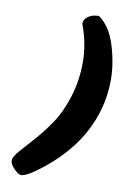

<svg xmlns="http://www.w3.org/2000/svg" viewBox="-96 -805 649 989"><g transform="rotate(10 228.5 -310.5)"><path d="M262 -694Q262 -717 281 -731Q300 -745 320 -747L339 -749Q400 -706 428.5 -612.5Q457 -519 457 -434Q457 -304 401 -185Q326 -26 157 94Q109 128 86 128H83Q72 127 49 104.5Q26 82 26 61V58Q29 39 59 5.5Q89 -28 128 -72Q167 -116 206 -173.5Q245 -231 272 -317.5Q299 -404 299 -500Q299 -596 262 -694Z"/></g></svg>

Font: Mrs Sheppards
Style: Regular
Weight: 400
Version: Version 1.000